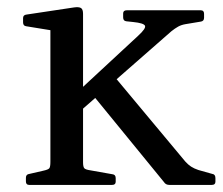

<svg xmlns="http://www.w3.org/2000/svg" viewBox="-20 -521 627 541"><path d="M122 0V-317H214V0ZM62 0Q53 0 53 -10V-20Q53 -30 63 -31L102 -40Q116 -43 119 -47Q122 -51 122 -65V-180H214V-64Q214 -51 217.5 -47Q221 -43 235 -41L297 -30Q306 -29 306 -19V-9Q306 0 296 0ZM122 -317V-463L140 -433L54 -447Q45 -448 45 -458V-470Q45 -479 55 -480L188 -500Q202 -502 208 -498.5Q214 -495 214 -482V-317ZM457 0Q447 0 442 -8L241 -254L301 -307L502 -66Q510 -57 518.5 -51.5Q527 -46 539 -42L578 -31Q587 -30 587 -19V-9Q587 0 577 0ZM197 -200 191 -255 369 -420Q392 -441 388.5 -448.5Q385 -456 355 -459L336 -461Q327 -462 327 -472V-483Q327 -492 337 -492H546Q555 -492 555 -482V-471Q555 -461 545 -460L503 -453Q491 -451 482 -446Q473 -441 463 -433Z"/></svg>

Font: Hahmlet
Style: Regular
Weight: 400
Designer: Minjoo Ham & Mark Frömberg
Foundry: hypertype
Version: Version 1.001; ttfautohint (v1.8.3)